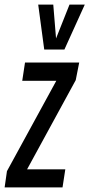

<svg xmlns="http://www.w3.org/2000/svg" viewBox="-40 -809 386 829"><path d="M-20 0 -10 -70 203 -460H56L68 -539H302L287 -463L77 -78H242L230 0ZM326 -789 238 -595H151L125 -789H190L202 -643L260 -789Z"/></svg>

Font: Georama Extra Condensed Medium
Style: Italic
Weight: 500
Width: 2
Italic angle: -9°
Designer: Jean-Baptiste Levee
Foundry: Production Type
Version: Version 1.000